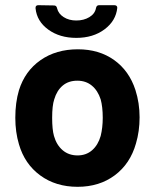

<svg xmlns="http://www.w3.org/2000/svg" viewBox="-20 -712 589 740"><path d="M279 8Q195 8 135 -36Q75 -80 53 -156Q39 -203 39 -258Q39 -317 53 -364Q76 -438 136 -480Q196 -522 280 -522Q362 -522 420 -480.5Q478 -439 502 -365Q518 -315 518 -260Q518 -206 504 -159Q482 -81 422.5 -36.5Q363 8 279 8ZM279 -113Q312 -113 335 -133Q358 -153 368 -188Q376 -220 376 -258Q376 -300 368 -329Q357 -363 334 -382Q311 -401 278 -401Q244 -401 221.5 -382Q199 -363 189 -329Q181 -305 181 -258Q181 -213 188 -188Q198 -153 221.5 -133Q245 -113 279 -113ZM274 -566Q210 -566 166 -598Q122 -630 117 -680V-682Q117 -692 128 -692L188 -691Q198 -691 200 -680Q205 -659 225.5 -646Q246 -633 274 -633Q303 -633 324.5 -646Q346 -659 350 -681Q352 -692 362 -692H420Q432 -692 432 -682Q427 -632 383 -599Q339 -566 274 -566Z"/></svg>

Font: LinhAnh
Style: Bold
Weight: 700
Designer: Jeremy Tribby
Foundry: Tribby Type
Version: Version 1.408